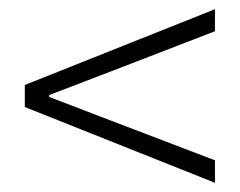

<svg xmlns="http://www.w3.org/2000/svg" viewBox="-20 -541 522 418"><path d="M448 -143 34 -308V-356L448 -521V-473L220 -385L87 -334V-330L220 -279L448 -192Z"/></svg>

Font: Assistant Light
Style: Regular
Weight: 300
Designer: Hebrew By Ben Nathan, Latin by Paul Hunt
Version: Version 3.000